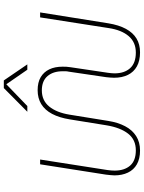

<svg xmlns="http://www.w3.org/2000/svg" viewBox="106 -846 753 1005"><g transform="rotate(-90 482.5 -343.5)"><path d="M197 13Q154 13 125 -3.5Q96 -20 81.5 -50.5Q67 -81 67 -121Q67 -132 68.5 -143Q70 -154 71 -166L125 -510H150L95 -158Q92 -137 92 -120Q92 -69 118 -39Q144 -9 198 -9Q254 -9 285.5 -49.5Q317 -90 329 -162L360 -354Q369 -410 389 -447.5Q409 -485 440 -504Q471 -523 513 -523Q554 -523 581 -507Q608 -491 622 -462Q636 -433 636 -392Q636 -382 635.5 -371.5Q635 -361 633 -350L604 -155Q603 -146 602 -137.5Q601 -129 601 -121Q601 -69 628 -39Q655 -9 710 -9Q764 -9 796 -46.5Q828 -84 838 -151L894 -510H920L863 -153Q854 -98 834 -61Q814 -24 783.5 -5.5Q753 13 711 13Q667 13 637.5 -3.5Q608 -20 593 -50.5Q578 -81 578 -123Q578 -133 579 -143.5Q580 -154 581 -164L610 -361Q612 -369 612 -377Q612 -385 612 -392Q612 -442 586.5 -471.5Q561 -501 512 -501Q459 -501 427.5 -462.5Q396 -424 385 -357L352 -153Q344 -103 324.5 -65.5Q305 -28 273 -7.5Q241 13 197 13ZM400 -577 524 -700H564L648 -577H620L544 -687L430 -577Z"/></g></svg>

Font: MuseoModerno Thin Thin
Style: Italic
Weight: 250
Italic angle: -9°
Version: Version 1.003